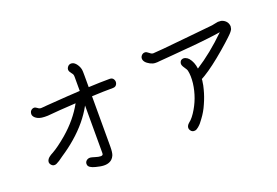

<svg xmlns="http://www.w3.org/2000/svg" viewBox="-113 -1151 2225 1545"><g transform="rotate(-20 1000.0 -378.0)"><path d="M831.1 -586.9Q854.5 -586.9 864.3 -567.4Q874 -547.9 864.3 -528.3Q854.5 -508.8 831.1 -508.8Q750 -508.8 649.4 -503.9V-478.5V-74.2Q649.4 -21.5 639.6 1Q631.8 18.6 619.1 30.3Q584 61.5 517.6 48.8Q494.1 43.9 482.4 41Q425.8 27.3 421.9 0Q418 -24.4 438.5 -38.1Q456.1 -49.8 482.4 -42Q492.2 -39.1 505.9 -35.2Q533.2 -26.4 550.8 -26.4Q567.4 -26.4 570.3 -37.1Q571.3 -41 571.3 -45.9V-453.1Q503.9 -329.1 380.9 -223.6Q327.1 -176.8 258.8 -131.8Q217.8 -100.6 195.3 -90.8Q168.9 -79.1 150.4 -99.6Q130.9 -122.1 148.4 -148.4Q160.2 -166 198.2 -185.5Q249 -213.9 325.2 -278.3Q440.4 -377 505.9 -496.1L367.2 -487.3L261.7 -478.5Q203.1 -476.6 177.7 -490.2Q155.3 -501 145.5 -518.1Q135.7 -535.2 146.5 -558.6Q159.2 -577.1 180.7 -577.1Q189.5 -576.2 200.2 -568.4Q210.9 -560.5 214.8 -558.6Q221.7 -554.7 232.9 -554.7Q244.1 -554.7 261.2 -556.6Q278.3 -558.6 280.3 -558.6Q336.9 -562.5 389.6 -566.4Q442.4 -570.3 465.8 -571.8Q489.3 -573.2 507.8 -574.2Q530.3 -576.2 571.3 -578.1V-587.9V-698.2Q571.3 -710.9 568.8 -717.8Q566.4 -724.6 559.1 -733.4Q551.8 -742.2 547.9 -749Q534.2 -770.5 548.3 -791.5Q562.5 -812.5 587.9 -808.6Q609.4 -804.7 626.5 -780.3Q643.6 -755.9 647.5 -731.4Q649.4 -720.7 649.4 -682.6V-582Q750 -586.9 831.1 -586.9Z M1887.7 -667Q1887.7 -666 1888.2 -663.6Q1888.7 -661.1 1888.7 -660.2Q1891.6 -655.3 1889.2 -646.5Q1886.7 -637.7 1886.7 -633.3Q1886.7 -628.9 1881.3 -621.1Q1876 -613.3 1873.5 -609.9Q1871.1 -606.4 1864.3 -599.1Q1857.4 -591.8 1854.5 -588.9Q1851.6 -585.9 1844.7 -579.6Q1837.9 -573.2 1835 -570.3Q1808.6 -544.9 1752 -496.1Q1635.7 -396.5 1556.6 -348.6Q1537.1 -336.9 1527.3 -332Q1527.3 -318.4 1524.4 -305.7Q1522.5 -284.2 1512.7 -248Q1498 -190.4 1472.7 -134.8Q1449.2 -79.1 1412.1 -30.3Q1397.5 -10.7 1390.1 -1.5Q1382.8 7.8 1365.7 22.5Q1348.6 37.1 1335 39.1Q1310.5 43 1296.9 22.5Q1283.2 2 1295.9 -19.5Q1299.8 -27.3 1313 -38.6Q1326.2 -49.8 1329.1 -52.7Q1345.7 -69.3 1363.3 -95.7Q1432.6 -200.2 1448.2 -325.2Q1455.1 -387.7 1445.3 -431.6Q1443.4 -443.4 1425.8 -467.8Q1408.2 -492.2 1411.1 -508.8Q1415 -529.3 1429.7 -535.6Q1444.3 -542 1460.9 -535.6Q1477.5 -529.3 1488.3 -516.6Q1519.5 -479.5 1526.4 -421.9Q1658.2 -505.9 1792 -636.7Q1744.1 -628.9 1685.1 -622.1Q1626 -615.2 1585.4 -611.3Q1544.9 -607.4 1474.1 -601.6Q1403.3 -595.7 1372.1 -592.8L1276.4 -585Q1271.5 -585 1257.8 -583.5Q1244.1 -582 1236.8 -581.5Q1229.5 -581.1 1218.3 -581.5Q1207 -582 1198.2 -585Q1177.7 -590.8 1156.7 -606.4Q1135.7 -622.1 1130.9 -640.6Q1126 -660.2 1138.7 -675.8Q1151.4 -691.4 1170.9 -690.4Q1183.6 -689.5 1201.2 -674.3Q1218.8 -659.2 1231.4 -660.2Q1286.1 -664.1 1320.3 -667Q1459 -679.7 1539.1 -688.5Q1714.8 -705.1 1752.9 -710Q1759.8 -710.9 1779.3 -715.3Q1798.8 -719.7 1805.7 -720.2Q1812.5 -720.7 1832 -718.8Q1852.5 -713.9 1867.7 -700.2Q1882.8 -686.5 1887.7 -667Z"/></g></svg>

Font: irohamaru Regular
Style: Regular
Weight: 400
Designer: [Source Han Sans]
Ryoko NISHIZUKA  (kana & ideographs); Paul D. Hunt (Latin, Greek & Cyrillic); Wenlong ZHANG  (bopomofo
Version: Version 1.00